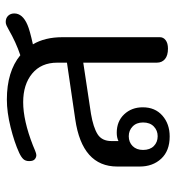

<svg xmlns="http://www.w3.org/2000/svg" viewBox="9 -613 613 671"><g transform="rotate(-90 315.5 -277.5)"><path d="M69 -96V-174Q69 -297 234 -321L432 -350V-384Q432 -440 394 -471.5Q356 -503 294 -503Q230 -503 143 -469Q136 -466 125 -461.5Q114 -457 109 -457Q101 -457 94.5 -462.5Q88 -468 88 -482Q88 -495 95 -502.5Q102 -510 117 -517Q154 -534 206.5 -547Q259 -560 303 -560Q401 -560 458 -513Q503 -528 548 -554Q555 -558 561.5 -561Q568 -564 574 -564Q588 -564 596 -555.5Q604 -547 604 -534Q604 -505 564 -488Q546 -480 496 -469Q521 -427 521 -366V-25Q521 -13 510.5 -5Q500 3 481 3Q457 3 444.5 -7.5Q432 -18 432 -36V-293L253 -266Q206 -258 182 -243Q158 -228 158 -194V-170Q170 -176 187 -176Q227 -176 251.5 -150Q276 -124 276 -85Q276 -42 247 -16.5Q218 9 174 9Q124 9 96.5 -20.5Q69 -50 69 -96ZM223 -84Q223 -107 209 -120.5Q195 -134 175 -134Q154 -134 140.5 -120.5Q127 -107 127 -84Q127 -60 140.5 -46.5Q154 -33 175 -33Q195 -33 209 -46.5Q223 -60 223 -84Z"/></g></svg>

Font: Maitree Medium
Style: Regular
Weight: 500
Designer: CadsonDemak Team
Foundry: CadsonDemak
Version: Version 1.010